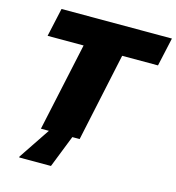

<svg xmlns="http://www.w3.org/2000/svg" viewBox="-125 -795 1003 1092"><g transform="rotate(15 376.0 -249.0)"><path d="M165 0 277 -520H65L102 -688H752L715 -520H504L393 0ZM88 190V185L224 -18H356L355 -13L275 190Z"/></g></svg>

Font: Saira Expanded ExtraBold
Style: Italic
Weight: 800
Width: 7
Italic angle: -12°
Designer: Hector Gatti with collaboration of the Omnibus-Type team
Foundry: Omnibus-Type
Version: Version 1.101